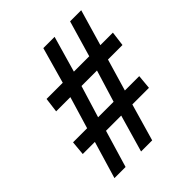

<svg xmlns="http://www.w3.org/2000/svg" viewBox="-197 -839 964 964"><g transform="rotate(-45 285.0 -357.0)"><path d="M59 0 118 -198H32L39 -274H139L190 -444H89L99 -522H214L268 -714H348L293 -522H402L458 -714H537L481 -522H570L560 -444H457L407 -274H509L502 -198H384L327 0H248L305 -198H197L138 0ZM217 -274H327L379 -444H269Z"/></g></svg>

Font: Noto Serif Tamil Black
Style: Italic
Weight: 900
Italic angle: -12°
Designer: Indian Type Foundry, Tom Grace, and the Monotype Design Team
Foundry: Monotype Imaging Inc.
Version: Version 2.003; ttfautohint (v1.8.4.7-5d5b)